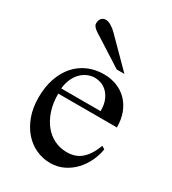

<svg xmlns="http://www.w3.org/2000/svg" viewBox="-172 -773 787 879"><g transform="rotate(30 222.0 -333.0)"><path d="M416 -163.6Q411.1 -130.9 396 -98.9Q380.9 -66.9 357.4 -41.7Q334 -16.6 302.2 -1Q270.5 14.6 231.9 14.6Q192.4 14.6 156.7 -1.7Q121.1 -18.1 94.5 -48.6Q67.9 -79.1 52.2 -122.3Q36.6 -165.5 36.6 -218.8Q36.6 -275.4 52 -320.3Q67.4 -365.2 95 -396.5Q122.6 -427.7 160.6 -444.3Q198.7 -460.9 244.1 -460.9Q281.2 -460.9 312.7 -448.5Q344.2 -436 367.2 -412.6Q390.1 -389.2 403.1 -355.5Q416 -321.8 416 -279.3H106Q106 -229.5 119.1 -189.9Q132.3 -150.4 154.8 -123Q177.2 -95.7 206.8 -81.3Q236.3 -66.9 269 -66.4Q291 -65.9 309.8 -71Q328.6 -76.2 344.7 -88.6Q360.8 -101.1 374.8 -121.8Q388.7 -142.6 400.4 -173.3ZM314 -306.6Q314 -343.8 303.2 -366.9Q292.5 -390.1 277.3 -403.3Q262.2 -416.5 245.6 -421.4Q229 -426.3 216.8 -426.3Q197.3 -426.3 178.5 -418.5Q159.7 -410.6 144.5 -395.5Q129.4 -380.4 119.1 -357.9Q108.9 -335.4 106 -306.6ZM282.7 -508.8 138.7 -600.6Q132.3 -604.5 124.8 -609.1Q117.2 -613.8 110.6 -619.4Q104 -625 99.6 -631.1Q95.2 -637.2 95.2 -643.6Q95.2 -661.1 103.5 -671.1Q111.8 -681.2 126.5 -681.2Q139.2 -681.2 155 -671.9Q170.9 -662.6 184.6 -648.4L323.2 -508.8Z"/></g></svg>

Font: Doulos SIL Compact
Style: Regular
Weight: 400
Designer: Walt Agee, Victor Gaultney, Peter Martin, Debbi Hosken
Foundry: SIL International
Version: Version 4.110; 2011; Maintenance release ; LnSpcTght